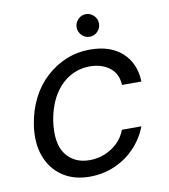

<svg xmlns="http://www.w3.org/2000/svg" viewBox="-80 -756 735 836"><g transform="rotate(-10 288.0 -338.0)"><path d="M250 12Q180 12 130.5 -21.5Q81 -55 59 -114.5Q37 -174 49 -253Q59 -316 85 -367.5Q111 -419 151.5 -456Q192 -493 241 -513Q290 -533 346 -533Q436 -533 488 -485.5Q540 -438 543 -357H457Q455 -407 420 -434Q385 -461 333 -461Q285 -461 244 -437.5Q203 -414 174.5 -368Q146 -322 135 -255Q128 -207 133.5 -170Q139 -133 157 -108.5Q175 -84 201.5 -71.5Q228 -59 262 -59Q297 -59 328.5 -71.5Q360 -84 385 -107.5Q410 -131 423 -165H509Q489 -113 451 -73Q413 -33 361.5 -10.5Q310 12 250 12ZM355 -588Q335 -588 320.5 -603Q306 -618 306 -638Q306 -658 320.5 -673Q335 -688 355 -688Q376 -688 390.5 -673Q405 -658 405 -638Q405 -618 390.5 -603Q376 -588 355 -588Z"/></g></svg>

Font: DM Sans 10pt
Style: Italic
Weight: 400
Italic angle: -10°
Version: Version 4.004;gftools[0.9.30]